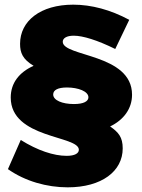

<svg xmlns="http://www.w3.org/2000/svg" viewBox="-20 -714 608 823"><path d="M474 -504 534 -629C454 -672 372 -694 294 -694C153 -694 66 -624 66 -526C66 -488 77 -460 124 -432C62 -404 26 -358 26 -296C26 -119 318 -134 318 -72C318 -57 301 -46 266 -46C210 -46 141 -69 69 -114L14 11C88 63 181 89 270 89C416 89 506 20 506 -78C506 -126 488 -147 452 -172C510 -200 546 -248 546 -308C546 -485 249 -470 249 -535C249 -550 265 -561 296 -561C335 -561 397 -542 474 -504ZM267 -339C316 -339 359 -322 359 -297C359 -280 339 -268 297 -268C247 -268 208 -284 208 -309C208 -328 228 -339 267 -339Z"/></svg>

Font: Montserrat ExtraBold
Style: Regular
Weight: 800
Designer: Julieta Ulanovsky
Foundry: Julieta Ulanovsky
Version: Version 4.000